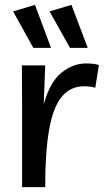

<svg xmlns="http://www.w3.org/2000/svg" viewBox="-20 -770 431 790"><path d="M372 -409Q353 -415 326 -415Q270 -415 234.5 -372.5Q199 -330 182.5 -238.5Q166 -147 166 0H71V-322L70 -501H166L160 -341Q185 -432 232.5 -470.5Q280 -509 334 -509Q350 -509 363.5 -507.5Q377 -506 387 -502ZM268 -573 184 -723 274 -750 341 -573ZM117 -573 34 -723 124 -750 190 -573Z"/></svg>

Font: Livvic Medium
Style: Regular
Weight: 500
Designer: Jacques Le Bailly, Baron von Fonthausen
Version: Version 1.001; ttfautohint (v1.8.2)